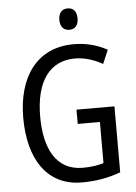

<svg xmlns="http://www.w3.org/2000/svg" viewBox="-61 -962 722 1018"><g transform="rotate(-5 300.0 -453.0)"><path d="M338 -916C308 -916 289 -897 289 -858C289 -822 308 -802 338 -802C367 -802 386 -822 386 -858C386 -896 368 -916 338 -916ZM338 -377V-301H456V-82C425 -73 390 -67 345 -67C201 -67 143 -190 143 -357C143 -543 218 -648 353 -648C404 -648 454 -632 500 -606L531 -679C479 -708 419 -724 353 -724C156 -724 53 -574 53 -358C53 -143 145 10 334 10C409 10 476 -2 540 -26V-377Z"/></g></svg>

Font: Noto Sans Sinhala Condensed
Style: Regular
Weight: 400
Width: 3
Designer: Jelle Bosma - Monotype Design Team
Foundry: Monotype Imaging Inc.
Version: Version 2.006